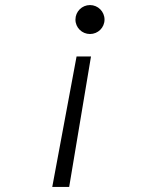

<svg xmlns="http://www.w3.org/2000/svg" viewBox="-20 -548 626 748"><path d="M183.6 180.2H249.5L334.5 -328.1H278.3ZM330.6 -415.5C361.8 -415.5 387.2 -440.4 387.2 -471.7C387.2 -502.9 361.8 -528.3 330.6 -528.3C299.3 -528.3 273.9 -502.9 273.9 -471.7C273.9 -440.4 299.3 -415.5 330.6 -415.5Z"/></svg>

Font: Cascadia Mono NF Light
Style: Italic
Weight: 300
Italic angle: -10°
Monospace: yes
Designer: Aaron Bell
Foundry: Saja Typeworks
Version: Version 2404.023